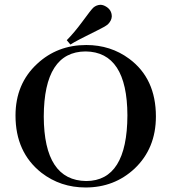

<svg xmlns="http://www.w3.org/2000/svg" viewBox="-20 -787 728 816"><path d="M346.7 -595.7Q223.6 -595.7 137.7 -515.6Q45.9 -430.7 45.9 -295.9Q45.9 -139.6 156.2 -52.7Q237.3 9.8 343.8 9.8Q465.8 9.8 551.8 -70.3Q642.6 -156.2 642.6 -292Q642.6 -453.1 529.3 -537.1Q450.2 -595.7 346.7 -595.7ZM346.7 -17.6Q167 -19.5 166 -292Q167 -567.4 343.8 -568.4Q520.5 -566.4 521.5 -296.9Q520.5 -18.6 346.7 -17.6ZM438.5 -683.6Q454.1 -699.2 455.1 -716.8Q455.1 -746.1 427.7 -760.7Q417 -766.6 406.2 -766.6Q389.6 -765.6 377 -754.9Q367.2 -746.1 328.1 -692.4Q294.9 -647.5 263.7 -616.2L279.3 -597.7Q304.7 -614.3 394.5 -658.2Q426.8 -673.8 438.5 -683.6Z"/></svg>

Font: Abhaya Libre SemiBold
Style: Regular
Weight: 600
Designer: Pushpananda Ekanayake, Sol Matas, Pathum Egodawatta
Foundry: Mooniak
Version: Version 1.050 ; ttfautohint (v1.6)